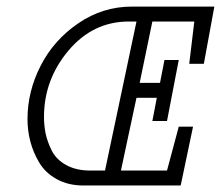

<svg xmlns="http://www.w3.org/2000/svg" viewBox="-20 -570 679 590"><path d="M535.2 0H236.3Q189.5 0 154.3 -19.5Q119.1 -39.1 100.6 -70.3Q82 -101.6 73.2 -135.3Q64.5 -168.9 64.5 -204.1Q64.5 -289.1 105 -368.2Q145.5 -447.3 220.7 -498.5Q295.9 -549.8 385.7 -549.8H638.7L606.4 -374H561.5L577.1 -503.9H448.2L409.2 -315.4H471.7L485.4 -385.7H529.3L493.2 -198.2H448.2L461.9 -269.5H399.4L351.6 -45.9H493.2L529.3 -180.7H573.2ZM302.7 -45.9 399.4 -503.9H376Q265.6 -503.9 190.4 -414.6Q115.2 -325.2 115.2 -210.9Q115.2 -184.6 120.1 -160.2Q125 -135.7 138.7 -107.9Q152.3 -80.1 183.1 -63Q213.9 -45.9 257.8 -45.9Z"/></svg>

Font: Thabit-Oblique
Style: Oblique
Weight: 500
Designer: Regenerated by Nadim Shaikli
Foundry: MAK Alagha
Version: 0.01